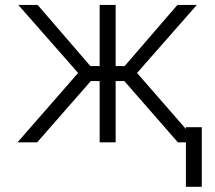

<svg xmlns="http://www.w3.org/2000/svg" viewBox="-20 -565 853 762"><path d="M49.3 0 290 -275.4 52.7 -545.4H129.4L338.9 -302.7H375.5V-545.4H439V-302.7H474.6L684.1 -545.4H761.2L523.9 -275.4L717.8 -53.2V-60.1H780.8V176.3H717.8V0H686L473.6 -243.2H439V0H375.5V-243.2H340.3L127.4 0Z"/></svg>

Font: Interop Light
Style: Regular
Weight: 300
Designer: Rasmus Andersson, Google, Jang Haemin
Foundry: jhaemin
Version: Version 1.007